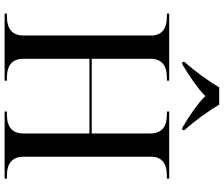

<svg xmlns="http://www.w3.org/2000/svg" viewBox="-89 -882 971 833"><g transform="rotate(90 396.5 -465.5)"><path d="M249 -781V-771H259C297 -793 366 -839 397 -871C426 -839 496 -793 534 -771H544V-781C505 -824 460 -886 434 -931H359C333 -886 288 -824 249 -781ZM39 0H330V-10H317C262 -10 235 -34 235 -82V-368H559V-82C559 -34 532 -10 477 -10H464V0H755V-10H742C688 -10 660 -34 660 -82V-636C660 -681 688 -704 742 -704H755V-714H464V-704H477C532 -704 559 -680 559 -632V-378H235V-632C235 -680 262 -704 317 -704H330V-714H39V-704H52C106 -704 134 -681 134 -636V-82C134 -34 106 -10 52 -10H39Z"/></g></svg>

Font: Noto Serif Display
Style: Regular
Weight: 400
Designer: Monotype Design Team
Foundry: Monotype Imaging Inc.
Version: Version 2.009